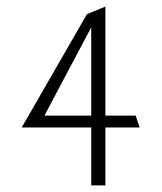

<svg xmlns="http://www.w3.org/2000/svg" viewBox="-20 -578 493 583"><path d="M46 -191H257V-15H300V-191H404L392 -227H300V-558L244 -535ZM115 -227 257 -495V-227Z"/></svg>

Font: Charger Sport
Style: HLNrw
Weight: 100
Designer: Jasper
Foundry: Cannot Into Space Fonts
Version: Version 1.1